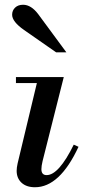

<svg xmlns="http://www.w3.org/2000/svg" viewBox="-20 -774 356 807"><path d="M259 -554H216L81 -648Q31 -683 31 -712Q31 -730 43.5 -742Q56 -754 77 -754Q111 -754 141 -714ZM47 -425V-450H248L159 -97Q154 -76 154 -63Q154 -38 176 -38Q227 -38 290 -166L310 -157Q231 13 127 13Q91 13 70.5 -6Q50 -25 50 -56Q50 -69 54 -87L135 -425Z"/></svg>

Font: Libre Bodoni
Style: Italic
Weight: 400
Italic angle: -13°
Designer: Pablo Impallari, Rodrigo Fuenzalida
Foundry: Pablo Impallari, Rodrigo Fuenzalida
Version: Version 1.001